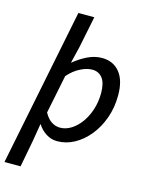

<svg xmlns="http://www.w3.org/2000/svg" viewBox="-147 -790 818 1070"><g transform="rotate(15 262.5 -254.5)"><path d="M-14 200 169 -709H261L224 -527L201 -432H203Q238 -461 279 -481Q320 -501 362 -501Q427 -501 464.5 -455Q502 -409 502 -323Q502 -253 480.5 -192Q459 -131 421.5 -85Q384 -39 337 -13.5Q290 12 239 12Q204 12 174.5 -7Q145 -26 127 -55H125L108 47L79 200ZM235 -65Q268 -65 299 -84.5Q330 -104 354.5 -138Q379 -172 393 -216.5Q407 -261 407 -310Q407 -368 385.5 -396Q364 -424 326 -424Q295 -424 257.5 -405Q220 -386 189 -350L144 -128Q163 -94 186 -79.5Q209 -65 235 -65Z"/></g></svg>

Font: Source Sans 3 Medium
Style: Italic
Weight: 500
Italic angle: -11°
Designer: Paul D. Hunt
Foundry: Adobe
Version: Version 3.052;hotconv 1.1.0;makeotfexe 2.6.0